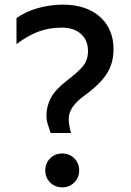

<svg xmlns="http://www.w3.org/2000/svg" viewBox="-20 -799 564 827"><path d="M175 -65Q175 -96 196 -117Q217 -138 248 -138Q279 -138 300 -117Q321 -96 321 -65Q321 -34 300 -13Q279 8 248 8Q217 8 196 -13Q175 -34 175 -65ZM51 -721Q90 -749 143 -764Q196 -779 251 -779Q351 -779 410 -727Q469 -675 469 -587Q469 -527 440 -481.5Q411 -436 342 -386Q276 -338 276 -287Q276 -261 286 -226H198Q189 -252 184.5 -268Q180 -284 180 -301Q180 -341 199 -377Q218 -413 266 -450Q317 -489 338 -515Q359 -541 359 -579Q359 -626 328.5 -653Q298 -680 246 -680Q192 -680 146 -663Q100 -646 51 -609Z"/></svg>

Font: Application Medium
Style: Regular
Weight: 500
Designer: Wei Huang
Foundry: Wei Huang
Version: Version 0.012